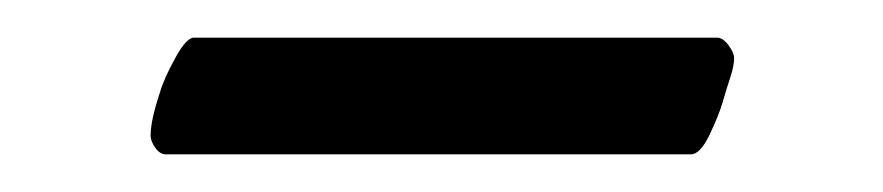

<svg xmlns="http://www.w3.org/2000/svg" viewBox="-20 -643 469 102"><path d="M60 -571Q60 -579 65 -594Q67 -601 73 -612Q79 -623 83 -623H361Q364 -623 367 -619Q370 -615 370 -612Q370 -608 368 -602Q366 -596 364 -589Q362 -582 357 -571.5Q352 -561 347 -561H68Q65 -561 62.5 -564.5Q60 -568 60 -571Z"/></svg>

Font: Monomakh
Style: Regular
Weight: 400
Version: Version 1.200; ttfautohint (v1.8.4.7-5d5b)